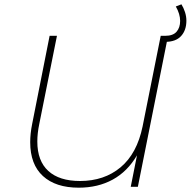

<svg xmlns="http://www.w3.org/2000/svg" viewBox="-20 -866 884 890"><path d="M759 -700 619 0H586L615 -146Q571 -71 502.5 -33.5Q434 4 345 4Q238 4 179 -50Q120 -104 120 -207Q120 -246 129 -291L210 -700H244L162 -291Q153 -248 153 -210Q153 -120 204 -73.5Q255 -27 351 -27Q463 -27 539 -90.5Q615 -154 641 -280L725 -700ZM735 -700H746Q782 -700 798.5 -719Q815 -738 815 -769Q815 -801 795 -836L821 -846Q831 -830 837.5 -810Q844 -790 844 -770Q844 -726 819.5 -699Q795 -672 746 -672H735Z"/></svg>

Font: Montserrat Alternates ExLight
Style: Italic
Weight: 275
Italic angle: -11.3°
Designer: Julieta Ulanovsky
Foundry: Julieta Ulanovsky
Version: Version 7.200